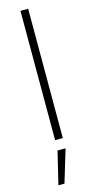

<svg xmlns="http://www.w3.org/2000/svg" viewBox="-146 -764 515 1043"><g transform="rotate(-15 111.5 -242.5)"><path d="M133.2 -727.3H89.8V0H133.2ZM43.7 241.5H77.8L133.2 57.5H88.1Z"/></g></svg>

Font: Karasuma Gothic
Style: Thin
Weight: 200
Designer: Rasmus Andersson / Ryoko Ishizuka
Foundry: rsms
Version: Version 1.00